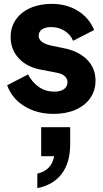

<svg xmlns="http://www.w3.org/2000/svg" viewBox="-20 -578 535 993"><path d="M17 -137 125 -193Q147 -151 182 -127.5Q217 -104 260 -104Q293 -104 311 -117Q329 -130 329 -153Q329 -171 315 -184Q301 -197 273 -202L180 -220Q112 -236 73.5 -280.5Q35 -325 35 -386Q35 -437 61.5 -476Q88 -515 136.5 -536.5Q185 -558 248 -558Q324 -558 382 -522.5Q440 -487 467 -423L358 -367Q345 -399 314 -418.5Q283 -438 245 -438Q214 -438 197 -426Q180 -414 180 -393Q180 -376 194.5 -363.5Q209 -351 241 -343L328 -325Q398 -306 436 -263.5Q474 -221 474 -161Q474 -110 447 -71Q420 -32 371 -10.5Q322 11 257 11Q171 11 106.5 -28.5Q42 -68 17 -137ZM260 230H193V80H343V167Q343 262 300 320Q257 378 173 395V320Q247 303 260 230Z"/></svg>

Font: BLUETTI 2.0
Style: Bold
Weight: 700
Designer: Stijn de Vries
Foundry: tokotype
Version: Version 2.005;October 31, 2023;FontCreator 14.0.0.2814 64-bi